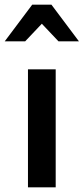

<svg xmlns="http://www.w3.org/2000/svg" viewBox="-58 -797 356 817"><path d="M179 -502H61V0H179ZM161 -777H79L-38 -621H49L120 -696L191 -621H278Z"/></svg>

Font: Geom Medium
Style: Bold
Weight: 500
Version: Version 1.102